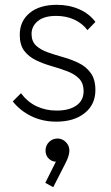

<svg xmlns="http://www.w3.org/2000/svg" viewBox="-20 -495 460 797"><path d="M214 10Q157 10 110.5 -12.5Q64 -35 33 -74L67 -108Q95 -71 132.5 -53.5Q170 -36 215 -36Q267 -36 297 -57Q327 -78 327 -116Q327 -150 308 -169Q289 -188 258.5 -199.5Q228 -211 194.5 -220.5Q161 -230 130.5 -244.5Q100 -259 81 -283.5Q62 -308 62 -351Q62 -407 103 -441Q144 -475 216 -475Q267 -475 309 -456.5Q351 -438 376 -404L343 -370Q322 -398 288.5 -413.5Q255 -429 213 -429Q163 -429 137 -407.5Q111 -386 111 -354Q111 -323 130 -305.5Q149 -288 179 -277.5Q209 -267 243 -257.5Q277 -248 307.5 -233Q338 -218 357 -191.5Q376 -165 376 -121Q376 -61 331.5 -25.5Q287 10 214 10ZM201 282 168 264 212 176Q195 176 182 163Q169 150 169 130Q169 109 183.5 94.5Q198 80 219 80Q238 80 253 94.5Q268 109 268 130Q268 138 265 150Q262 162 253 180Z"/></svg>

Font: Outfit ExtraLight
Style: Regular
Weight: 200
Designer: Rodrigo Fuenzalida
Foundry: fragTYPE
Version: Version 1.100; ttfautohint (v1.8.4.7-5d5b);gftools[0.9.27]